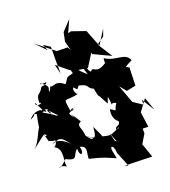

<svg xmlns="http://www.w3.org/2000/svg" viewBox="-203 -980 1081 1218"><g transform="rotate(-15 338.0 -371.5)"><path d="M238 -256C185 -306 222 -285 259 -324C199 -261 273 -351 222 -305C198 -413 198 -361 301 -398C276 -386 265 -460 285 -438C313 -407 300 -452 322 -445C385 -436 358 -414 402 -402C403 -400 417 -341 423 -349C480 -264 456 -283 475 -329C501 -232 460 -297 517 -278C486 -224 521 -225 467 -250C456 -175 519 -146 497 -176C515 -121 464 -148 474 -109C507 -156 476 -73 494 -122C424 -94 449 -78 344 -103C393 -66 389 -82 336 -169C338 -54 307 -124 276 -118C335 -106 319 -70 274 -128C267 -183 231 -201 269 -223L220 -286ZM649 -454C674 -501 586 -456 680 -514C655 -573 583 -533 512 -573C507 -505 542 -524 520 -546C507 -471 498 -474 528 -554C445 -474 431 -546 417 -515C400 -497 385 -578 384 -551C366 -558 367 -551 389 -500C330 -546 339 -533 345 -564C277 -584 280 -581 299 -531C245 -513 264 -519 237 -476C175 -516 168 -480 138 -486C129 -436 97 -470 132 -387C96 -484 169 -476 81 -523C74 -502 152 -537 109 -505C95 -500 85 -507 78 -487C64 -454 40 -469 45 -405C78 -398 12 -378 18 -413C75 -324 37 -364 99 -351C46 -361 133 -281 87 -343C165 -273 140 -307 126 -295C159 -264 125 -302 144 -289C48 -350 36 -335 58 -346C101 -318 46 -391 46 -339C65 -370 -7 -366 -36 -315C20 -346 -23 -349 11 -340C4 -288 2 -240 4 -256C-13 -229 -27 -160 -63 -125C31 -212 18 -210 38 -194C12 -178 15 -233 39 -155C127 -130 101 -183 183 -88C139 -141 78 -150 59 -132C97 -138 116 -167 82 -152C87 -117 55 -100 61 -109C130 -87 90 11 112 32C44 -3 47 67 112 -17C195 16 165 -29 201 -61C208 3 242 -22 220 -68C281 -65 245 4 259 1C291 -27 244 -5 257 20C352 33 375 45 428 62C428 48 392 -31 425 -13C442 34 444 -40 435 -41C424 -61 401 11 480 -38C429 -29 463 -37 404 -147L457 -40L419 -68L439 30L488 126L463 121L563 115L649 110L608 19L639 -45L636 -77L674 -79L651 -179L700 -260L739 -174L678 -255L681 -222L616 -258L561 -375L601 -334L662 -352L655 -483ZM162 -754 208 -729 215 -640 224 -548 202 -612 282 -557 344 -542 400 -538 452 -639 428 -736 448 -617 570 -572 498 -666 545 -706 558 -755 507 -656 452 -767 357 -791 336 -784 366 -869 310 -798 303 -737 325 -674 310 -698 237 -693 108 -778 183 -713Z"/></g></svg>

Font: Hussar Lance
Style: Regular
Weight: 700
Foundry: Cannot Into Space Fonts, PlusOne Fonts
Version: Version 2.27